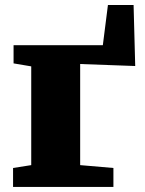

<svg xmlns="http://www.w3.org/2000/svg" viewBox="-20 -733 569 753"><path d="M31.2 -74.2 102.5 -85.4V-472.7L33.2 -484.4V-555.7H383.3L403.3 -713.4H503.9L510.3 -474.1L294.4 -481.9V-85.4L424.8 -74.2V0H31.2Z"/></svg>

Font: Merriweather UltraBold
Style: Regular
Weight: 900
Designer: Eben Sorkin ( sorkintype@gmail.com )
Foundry: Eben Sorkin
Version: Version 1.570; ttfautohint (v1.3) -l 8 -r 32 -G 0 -x 0 -H 60